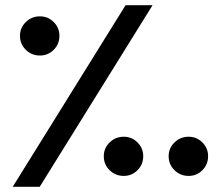

<svg xmlns="http://www.w3.org/2000/svg" viewBox="-20 -720 851 740"><path d="M29 0 464 -700H568L133 0ZM457 -42Q425 -42 402.5 -64Q380 -86 380 -118Q380 -149 402.5 -171Q425 -193 457 -193Q488 -193 510 -171Q532 -149 532 -118Q532 -86 510 -64Q488 -42 457 -42ZM134 -506Q102 -506 79.5 -528Q57 -550 57 -582Q57 -613 79.5 -635Q102 -657 134 -657Q165 -657 187 -635Q209 -613 209 -582Q209 -550 187 -528Q165 -506 134 -506ZM707 -42Q675 -42 652.5 -64Q630 -86 630 -118Q630 -149 652.5 -171Q675 -193 707 -193Q738 -193 760 -171Q782 -149 782 -118Q782 -86 760 -64Q738 -42 707 -42Z"/></svg>

Font: Fustat
Style: Bold
Weight: 700
Designer: Mohamed Gaber, Khaled Hosny, Laura Garcia Mut
Foundry: Kief Type Foundry, Alif Type Foundry, Hard Type Foundry
Version: Version 1.007